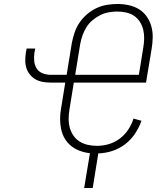

<svg xmlns="http://www.w3.org/2000/svg" viewBox="-20 -763 840 965"><path d="M403 182 432 7Q405 4 381 -5Q357 -14 337.5 -29.5Q318 -45 305.5 -66.5Q293 -88 287.5 -113Q282 -138 282 -164.5Q282 -191 287 -218L308 -348H234Q214 -348 194.5 -351.5Q175 -355 159 -364Q143 -373 131 -387.5Q119 -402 113 -420Q107 -438 107 -458Q107 -478 110 -498L114 -519H157L153 -498Q150 -477 152 -456Q154 -435 164.5 -418.5Q175 -402 194.5 -394.5Q214 -387 235 -387H315L341 -547Q346 -573 355 -599.5Q364 -626 379.5 -649Q395 -672 417 -691Q439 -710 464.5 -722Q490 -734 517 -738.5Q544 -743 570 -743Q599 -743 627 -737Q655 -731 678 -717Q701 -703 717 -680.5Q733 -658 740.5 -631Q748 -604 747.5 -575Q747 -546 742 -517L714 -348H351L329 -212Q325 -188 325 -165Q325 -142 331 -120.5Q337 -99 349.5 -81Q362 -63 380.5 -51.5Q399 -40 421.5 -35Q444 -30 468 -30Q497 -30 526.5 -38.5Q556 -47 581.5 -66Q607 -85 624.5 -111.5Q642 -138 651 -167L691 -156Q679 -122 658.5 -91Q638 -60 608 -37.5Q578 -15 543.5 -4Q509 7 474 8L446 182ZM358 -387H678L700 -523Q704 -546 704.5 -569Q705 -592 700 -613Q695 -634 683.5 -652.5Q672 -671 654.5 -683Q637 -695 614.5 -700Q592 -705 569 -705Q548 -705 526 -701Q504 -697 483 -686.5Q462 -676 444 -660.5Q426 -645 414 -625.5Q402 -606 394.5 -584.5Q387 -563 383 -541Z"/></svg>

Font: Iosevka Aile Extralight
Style: Italic
Weight: 200
Italic angle: -9°
Designer: Belleve Invis
Foundry: Belleve Invis
Version: Version 31.1.0; ttfautohint (v1.8.4)